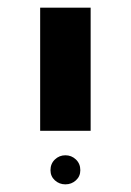

<svg xmlns="http://www.w3.org/2000/svg" viewBox="-20 -626 342 502"><path d="M112 -181Q112 -198 123.5 -209Q135 -220 151 -220Q167 -220 178.5 -209Q190 -198 190 -181Q190 -165 178.5 -154.5Q167 -144 151 -144Q135 -144 123.5 -154.5Q112 -165 112 -181ZM85 -284V-606H217V-284Z"/></svg>

Font: Noto Sans Hebrew Droid
Style: Regular
Weight: 400
Designer: Monotype Design Team
Foundry: Monotype Imaging Inc.
Version: Version 1.100